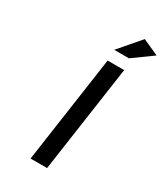

<svg xmlns="http://www.w3.org/2000/svg" viewBox="-234 -1060 994 1155"><g transform="rotate(30 263.5 -483.0)"><path d="M180.2 0 287.1 -742.2H401.9L294.9 0ZM289.1 -817.9 416 -965.8 526.9 -916 391.1 -817.9Z"/></g></svg>

Font: Trueno
Style: Italic
Weight: 400
Designer: Julieta Ulanovsky
Foundry: Julieta Ulanovsky
Version: Version 3.001b | FøM Fix